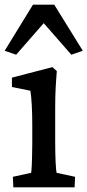

<svg xmlns="http://www.w3.org/2000/svg" viewBox="-27 -801 374 821"><path d="M30 0H292L294 -45L215 -62C212 -74 209 -125 209 -194V-342C209 -405 212 -448 216 -497L197 -514L24 -469V-429L103 -413C108 -382 111 -328 111 -266V-186C110 -99 108 -70 106 -62L28 -45ZM-7 -584 42 -567 160 -702 278 -567 327 -584 205 -781H114Z"/></svg>

Font: TPK Tissa Web Medium
Style: Regular
Weight: 500
Designer: Jacques Le Bailly, Suppakit Chalermlarp | Katatrad Co.,Ltd.
Foundry: Jacques Le Bailly, Cadson Demak Co.,Ltd.
Version: Version 5.000;Glyphs 3.1.2 (3151)